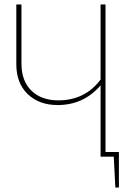

<svg xmlns="http://www.w3.org/2000/svg" viewBox="-20 -701 615 859"><path d="M512 -21V138H496L489 0H430V-319Q354 -231 238 -231Q155 -231 104 -280Q53 -329 53 -414V-681H76V-416Q76 -339 120.5 -295.5Q165 -252 241 -252Q360 -252 430 -345V-681H452V-21Z"/></svg>

Font: FiraSans
Style: Regular
Weight: 150
Designer: Carrois Corporate & Edenspiekermann AG
Foundry: Carrois Corporate GbR & Edenspiekermann AG
Version: Version 3.106;PS 003.106;hotconv 1.0.70;makeotf.lib2.5.58329